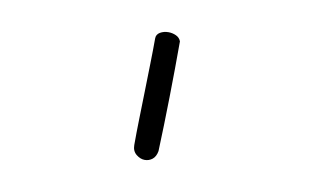

<svg xmlns="http://www.w3.org/2000/svg" viewBox="-50 -752 905 557"><g transform="rotate(10 402.5 -473.5)"><path d="M365.2 -327.1Q365.2 -359.4 366.2 -398.9Q367.2 -438.5 368.2 -480.5Q369.1 -522.5 370.1 -563Q371.1 -603.5 371.1 -637.7Q371.1 -649.4 381.8 -655.8Q392.6 -662.1 406.2 -662.1Q418 -662.1 428.7 -657.2Q439.5 -652.3 443.4 -641.6Q443.4 -562.5 441.9 -477.1Q440.4 -391.6 437.5 -317.4Q434.6 -300.8 424.8 -293Q415 -285.2 402.3 -285.2Q389.6 -285.2 377.4 -294.9Q365.2 -304.7 365.2 -322.3Z"/></g></svg>

Font: Gamja Flower
Style: Regular
Weight: 400
Designer: YoonDesign Inc.
Foundry: YoonDesign Inc.
Version: Version 3.00;build 20171102